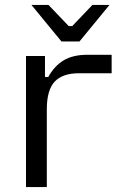

<svg xmlns="http://www.w3.org/2000/svg" viewBox="-20 -762 505 782"><path d="M85.9 0V-534H163.2V-448.5H176.6Q201.2 -493.2 239.1 -516.1Q277.1 -538.9 335.5 -538.9H434.7V-463.7H302.4Q234.5 -463.7 202.6 -429.4Q170.7 -395 170.7 -317.1V0ZM426 -742 303.7 -593.1H230.3L108 -742H177.5L259.8 -655.8H274.2L356.5 -742Z"/></svg>

Font: Mozilla Text ExtraLight
Style: Regular
Weight: 200
Designer: Studio DRAMA
Foundry: Studio DRAMA
Version: Version 1.000